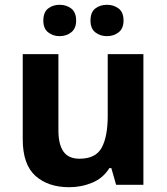

<svg xmlns="http://www.w3.org/2000/svg" viewBox="-20 -772 697 802"><path d="M579 -546V0H465L445 -70H437Q411 -28 365.5 -9Q320 10 269 10Q181 10 128 -37.5Q75 -85 75 -190V-546H224V-227Q224 -169 245 -139Q266 -109 312 -109Q380 -109 405 -155.5Q430 -202 430 -289V-546ZM161 -686Q161 -721 181 -736.5Q201 -752 229 -752Q257 -752 277.5 -736.5Q298 -721 298 -686Q298 -653 277.5 -637Q257 -621 229 -621Q201 -621 181 -637Q161 -653 161 -686ZM358 -686Q358 -721 378 -736.5Q398 -752 427 -752Q455 -752 475.5 -736.5Q496 -721 496 -686Q496 -653 475.5 -637Q455 -621 427 -621Q398 -621 378 -637Q358 -653 358 -686Z"/></svg>

Font: Noto Sans Bengali UI
Style: Bold
Weight: 700
Designer: Jelle Bosma - Monotype Design Team
Foundry: Monotype Imaging Inc.
Version: Version 2.003; ttfautohint (v1.8.4.7-5d5b)